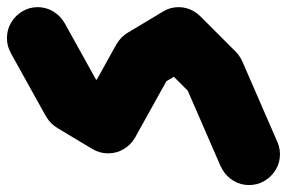

<svg xmlns="http://www.w3.org/2000/svg" viewBox="-57 -448 815 545"><path d="M-37.3 -340Q-37.3 -316.3 -25.5 -296.3Q-13.7 -276.3 6.3 -264.5Q26.3 -252.7 50 -252.7Q73.7 -252.7 93.7 -264.5Q113.7 -276.3 125.7 -296.3Q137.7 -316.3 137.7 -340Q137.7 -363.7 125.7 -383.7Q113.7 -403.7 93.7 -415.7Q73.7 -427.7 50 -427.7Q26.3 -427.7 6.3 -415.7Q-13.7 -403.7 -25.5 -383.7Q-37.3 -363.7 -37.3 -340Z M126.3 -382.7 -26.3 -297.3 73.7 -117.3 226.3 -202.7Z M62.7 -160Q62.7 -136.3 74.5 -116.3Q86.3 -96.3 106.3 -84.5Q126.3 -72.7 150 -72.7Q173.7 -72.7 193.7 -84.5Q213.7 -96.3 225.7 -116.3Q237.7 -136.3 237.7 -160Q237.7 -183.7 225.7 -203.7Q213.7 -223.7 193.7 -235.7Q173.7 -247.7 150 -247.7Q126.3 -247.7 106.3 -235.7Q86.3 -223.7 74.5 -203.7Q62.7 -183.7 62.7 -160Z M194.7 -235 105.3 -85 205.3 -25 294.7 -175Z M162.7 -100Q162.7 -76.3 174.5 -56.3Q186.3 -36.3 206.3 -24.5Q226.3 -12.7 250 -12.7Q273.7 -12.7 293.7 -24.5Q313.7 -36.3 325.7 -56.3Q337.7 -76.3 337.7 -100Q337.7 -123.7 325.7 -143.7Q313.7 -163.7 293.7 -175.7Q273.7 -187.7 250 -187.7Q226.3 -187.7 206.3 -175.7Q186.3 -163.7 174.5 -143.7Q162.7 -123.7 162.7 -100Z M173.7 -142.7 326.3 -57.3 426.3 -237.3 273.7 -322.7Z M262.7 -280Q262.7 -256.3 274.5 -236.3Q286.3 -216.3 306.3 -204.5Q326.3 -192.7 350 -192.7Q373.7 -192.7 393.7 -204.5Q413.7 -216.3 425.7 -236.3Q437.7 -256.3 437.7 -280Q437.7 -303.7 425.7 -323.7Q413.7 -343.7 393.7 -355.7Q373.7 -367.7 350 -367.7Q326.3 -367.7 306.3 -355.7Q286.3 -343.7 274.5 -323.7Q262.7 -303.7 262.7 -280Z M305.3 -355 394.7 -205 494.7 -265 405.3 -415Z M362.7 -340Q362.7 -316.3 374.5 -296.3Q386.3 -276.3 406.3 -264.5Q426.3 -252.7 450 -252.7Q473.7 -252.7 493.7 -264.5Q513.7 -276.3 525.7 -296.3Q537.7 -316.3 537.7 -340Q537.7 -363.7 525.7 -383.7Q513.7 -403.7 493.7 -415.7Q473.7 -427.7 450 -427.7Q426.3 -427.7 406.3 -415.7Q386.3 -403.7 374.5 -383.7Q362.7 -363.7 362.7 -340Z M511.7 -401.7 388.3 -278.3 488.3 -178.3 611.7 -301.7Z M462.7 -240Q462.7 -216.3 474.5 -196.3Q486.3 -176.3 506.3 -164.5Q526.3 -152.7 550 -152.7Q573.7 -152.7 593.7 -164.5Q613.7 -176.3 625.7 -196.3Q637.7 -216.3 637.7 -240Q637.7 -263.7 625.7 -283.7Q613.7 -303.7 593.7 -315.7Q573.7 -327.7 550 -327.7Q526.3 -327.7 506.3 -315.7Q486.3 -303.7 474.5 -283.7Q462.7 -263.7 462.7 -240Z M630.3 -275 469.7 -205 569.7 25 730.3 -45Z M562.7 -10Q562.7 13.7 574.5 33.7Q586.3 53.7 606.3 65.5Q626.3 77.3 650 77.3Q673.7 77.3 693.7 65.5Q713.7 53.7 725.7 33.7Q737.7 13.7 737.7 -10Q737.7 -33.7 725.7 -53.7Q713.7 -73.7 693.7 -85.7Q673.7 -97.7 650 -97.7Q626.3 -97.7 606.3 -85.7Q586.3 -73.7 574.5 -53.7Q562.7 -33.7 562.7 -10Z"/></svg>

Font: Linefont Thin
Style: Regular
Weight: 100
Monospace: yes
Version: Version 3.002;gftools[0.9.33]